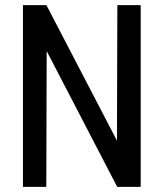

<svg xmlns="http://www.w3.org/2000/svg" viewBox="-20 -731 640 751"><path d="M530.3 0H438.5L162.6 -531.2L161.1 0H69.8V-710.9H161.6L437.5 -180.7L439 -710.9H530.3Z"/></svg>

Font: TypoPRO Roboto Mono
Style: Regular
Weight: 400
Designer: Google
Version: Version 2.000986; 2015; ttfautohint (v1.3)